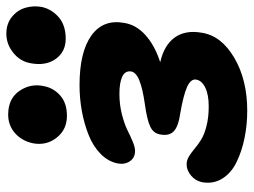

<svg xmlns="http://www.w3.org/2000/svg" viewBox="-118 -679 807 611"><g transform="rotate(-90 285.5 -373.5)"><path d="M467.8 -567.9Q425.8 -567.9 403.1 -600.1Q380.4 -632.3 390.1 -681.2Q396.5 -713.9 423.8 -735.4Q451.2 -756.8 483.9 -756.8Q515.6 -756.8 537.4 -739Q559.1 -721.2 566.4 -695.8Q573.7 -670.4 568.8 -644Q562 -612.8 536.4 -590.3Q510.7 -567.9 467.8 -567.9ZM222.2 -564Q178.7 -564 153.1 -596.4Q127.4 -628.9 134.8 -670.9Q142.1 -707 167 -729Q191.9 -751 226.1 -751Q277.3 -751 301.8 -715.1Q326.2 -679.2 316.9 -637.2Q311 -606.4 286.9 -585.2Q262.7 -564 222.2 -564ZM238.8 9.8Q193.8 9.8 151.9 1.2Q109.9 -7.3 75.2 -24.2Q40.5 -41 22.7 -69.6Q4.9 -98.1 11.2 -133.8Q15.6 -155.3 32.5 -169.2Q49.3 -183.1 67.9 -183.1Q81.1 -183.1 93 -175.8Q105 -168.5 117.2 -158.2Q129.4 -147.9 145.3 -137.7Q161.1 -127.4 189 -120.1Q216.8 -112.8 252.9 -112.8Q290 -112.8 312.7 -124Q335.4 -135.3 337.9 -153.8Q339.8 -170.4 313.7 -181.9Q287.6 -193.4 231.9 -203.1Q189.5 -209 173.6 -223.6Q157.7 -238.3 163.1 -267.1Q166.5 -288.6 188 -298.8Q209.5 -309.1 258.8 -315.9Q310.5 -323.2 336.2 -334Q361.8 -344.7 363.8 -360.8Q365.7 -379.4 346.7 -388.2Q327.6 -397 292 -397Q258.8 -397 227.8 -389.2Q196.8 -381.3 178.2 -372.1Q159.7 -362.8 141.1 -355Q122.6 -347.2 110.8 -347.2Q89.4 -347.2 78.1 -363.3Q66.9 -379.4 70.8 -401.9Q76.7 -432.6 101.3 -456.8Q126 -481 161.9 -495.1Q197.8 -509.3 238 -516.6Q278.3 -523.9 319.8 -523.9Q425.3 -523.9 477.8 -486.3Q530.3 -448.7 518.1 -381.8Q512.2 -343.8 479.5 -314.2Q446.8 -284.7 393.1 -267.1Q447.3 -254.9 471.7 -220.9Q496.1 -187 486.8 -134.8Q477.1 -72.3 406.7 -31.2Q336.4 9.8 238.8 9.8Z"/></g></svg>

Font: Shantell Sans Normal
Style: Bold Italic
Weight: 700
Italic angle: -11.31°
Designer: Stephen Nixon, Anya Danilova, Shantell Martin
Foundry: Arrow Type
Version: Version 1.006;[559af2be0]